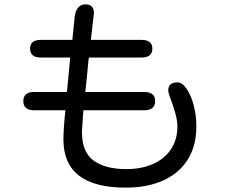

<svg xmlns="http://www.w3.org/2000/svg" viewBox="-20 -829 1040 881"><path d="M557 32Q271 32 271 -189Q271 -209 273 -242Q275 -275 280 -323H137Q87 -323 87 -365Q87 -407 137 -407H287L288 -416L302 -562V-565H168Q118 -565 118 -606Q118 -646 168 -646H312L321 -736Q325 -809 372 -809Q411 -809 411 -769L397 -646H629Q679 -646 679 -606Q679 -565 629 -565H388L386 -552L373 -419L371 -407H641Q692 -407 692 -365Q692 -323 641 -323H363L361 -302L356 -224Q356 -130 410.5 -91.5Q465 -53 559 -53Q629 -53 682 -76.5Q735 -100 764.5 -144Q794 -188 794 -250Q794 -274 784.5 -309.5Q775 -345 757 -391Q752 -406 752 -414Q752 -451 794 -451Q816 -451 836 -422Q856 -393 868.5 -347Q881 -301 881 -249Q881 -159 841 -96Q801 -33 728 -0.5Q655 32 557 32Z"/></svg>

Font: Huninn
Style: Regular
Weight: 400
Designer: justfont
Foundry: justfont
Version: Version 1.003